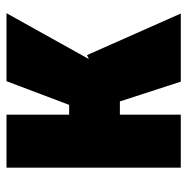

<svg xmlns="http://www.w3.org/2000/svg" viewBox="-13 -555 568 582"><g transform="rotate(-90 271.0 -264.0)"><path d="M214.4 -528.3V0H53.7V-528.3ZM522 -528.3 330.6 -184.6H193.8L175.3 -338.4H244.1L315.9 -528.3ZM314.5 0 244.6 -215.3 395 -284.2 521 0Z"/></g></svg>

Font: Roboto Condensed Black
Style: Regular
Weight: 900
Designer: Christian Robertson
Foundry: Google
Version: Version 3.008; 2023